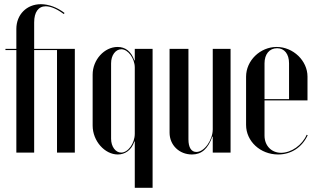

<svg xmlns="http://www.w3.org/2000/svg" viewBox="-20 -728 1516 916"><path d="M6 -495V-489H58V0H143V-489H252V0H337V-495H143V-621C143 -670 163 -698 198 -698C223 -698 254 -684 284 -661L288 -666C253 -693 212 -708 175 -708C107 -708 58 -658 58 -590V-495Z M623 168H708V-495H623V-440H621C606 -483 578 -504 541 -504C478 -504 422 -443 422 -372V-129C422 -55 480 9 542 9C576 9 607 -11 621 -53H623ZM623 -90C623 -44 591 0 558 0C531 0 510 -29 510 -66V-426C510 -464 531 -493 559 -493C591 -493 623 -449 623 -406Z M993 -76H995V0H1080V-495H995V-111C995 -60 955 -3 917 -3C893 -3 879 -24 879 -63V-495H789V-95C789 -36 835 9 896 9C942 9 972 -18 993 -76Z M1154 -362V-132C1154 -54 1222 9 1307 9C1369 9 1421 -25 1448 -83L1443 -85C1422 -36 1370 1 1321 1C1275 1 1242 -33 1242 -81V-249H1447V-363C1447 -438 1379 -504 1300 -504C1221 -504 1154 -439 1154 -362ZM1242 -255V-426C1242 -469 1265 -498 1302 -498C1337 -498 1359 -470 1359 -426V-255Z"/></svg>

Font: Moniqa SemBd Display
Style: Regular
Weight: 600
Designer: Rajesh Rajput
Foundry: Rajesh Rajput
Version: Version 1.000